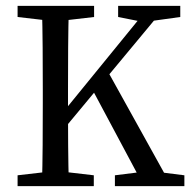

<svg xmlns="http://www.w3.org/2000/svg" viewBox="-20 -635 654 655"><path d="M40 0V-37L161 -51H180L300 -37V0ZM123 0Q125 -69 125.5 -140.5Q126 -212 126 -285V-330Q126 -401 125.5 -472.5Q125 -544 123 -615H215Q213 -545 212.5 -473.5Q212 -402 212 -330V-263Q212 -208 212.5 -139.5Q213 -71 215 0ZM169 -160V-220L491 -615H547ZM372 0V-37L484 -51H498L609 -37V0ZM471 0 290 -339 342 -402 565 0ZM40 -577V-615H301V-577L180 -563H161ZM383 -577V-615H595V-577L494 -563L474 -559Z"/></svg>

Font: Lisu Bosa Light
Style: Regular
Weight: 300
Designer: David Morse, Annie Olsen, Victor Gaultney, Frank Grießhammer (Latin)
Foundry: SIL International
Version: Version 2.000